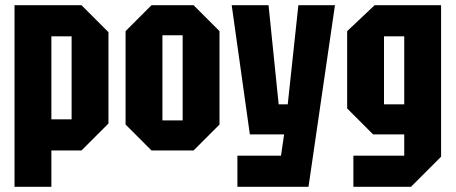

<svg xmlns="http://www.w3.org/2000/svg" viewBox="-20 -580 1756 740"><path d="M36 140V-560H294L398 -456V-104L294 0H178V140ZM256 -440H178V-120H256Z M464 -100V-460L564 -560H726L826 -460V-100L726 0H564ZM606 -116H684V-444H606Z M895 140V20H1063L1075 -62H943L873 -560H1015L1054 -178H1089L1130 -560H1271L1169 140Z M1342 140V20H1538V-62H1418L1318 -162V-460L1424 -560H1680V24L1564 140ZM1460 -440V-178H1538V-440Z"/></svg>

Font: Tektur Condensed SemiBold
Style: Regular
Weight: 600
Width: 3
Designer: Adam Jagosz
Foundry: Adam Jagosz
Version: Version 1.005;gftools[0.9.30]